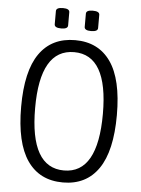

<svg xmlns="http://www.w3.org/2000/svg" viewBox="-58 -905 701 957"><g transform="rotate(5 292.0 -427.0)"><path d="M293 6Q176 6 114.5 -83Q53 -172 53 -352Q53 -531 114.5 -618.5Q176 -706 293 -706Q409 -706 470.5 -618.5Q532 -531 532 -352Q532 -172 470.5 -83Q409 6 293 6ZM293 -54Q462 -54 462 -352Q462 -646 293 -646Q123 -646 123 -352Q123 -54 293 -54ZM367 -758Q334 -758 334 -776V-842Q334 -860 367 -860Q401 -860 401 -842V-776Q401 -758 367 -758ZM218 -758Q184 -758 184 -776V-842Q184 -860 218 -860Q251 -860 251 -842V-776Q251 -758 218 -758Z"/></g></svg>

Font: Asap Condensed Light
Style: Regular
Weight: 300
Width: 3
Designer: Pablo Cosgaya
Foundry: Omnibus-Type
Version: Version 3.001; ttfautohint (v1.8.4.7-5d5b)